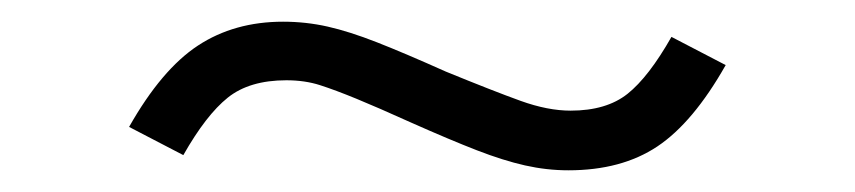

<svg xmlns="http://www.w3.org/2000/svg" viewBox="-20 -374 788 177"><path d="M504 -217Q484 -217 464 -221.5Q444 -226 419.5 -235.5Q395 -245 359 -261Q328 -275 308.5 -283Q289 -291 275 -295.5Q261 -300 244 -300Q210 -300 190 -284Q170 -268 149 -231L99 -257Q129 -310 162.5 -332Q196 -354 241 -354Q262 -354 282 -349.5Q302 -345 327.5 -335Q353 -325 391 -308Q435 -290 460 -281Q485 -272 506 -272Q539 -272 558.5 -287.5Q578 -303 599 -340L649 -314Q619 -261 586 -239Q553 -217 504 -217Z"/></svg>

Font: Nunito Sans 10pt Expanded Light
Style: Regular
Weight: 300
Width: 7
Designer: Vernon Adams
Foundry: Vernon Adams
Version: Version 3.101;gftools[0.9.27]